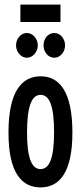

<svg xmlns="http://www.w3.org/2000/svg" viewBox="-20 -809 353 838"><path d="M69 -713H244V-789H69ZM97 -557C123 -557 145 -582 145 -611C145 -639 124 -665 97 -665C71 -665 50 -640 50 -611C50 -582 72 -557 97 -557ZM217 -557C243 -557 264 -582 264 -611C264 -639 244 -665 217 -665C190 -665 170 -641 170 -611C170 -581 191 -557 217 -557ZM157 9C239 9 296 -56 296 -230C296 -410 239 -476 157 -476C75 -476 17 -410 17 -230C17 -56 74 9 157 9ZM157 -71C118 -71 98 -120 98 -231C98 -347 119 -395 157 -395C196 -395 216 -347 216 -231C216 -120 196 -71 157 -71Z"/></svg>

Font: Inconsolata ExtraCondensed
Style: Bold
Weight: 700
Width: 2
Monospace: yes
Designer: Raph Levien, Cyreal, Brenton Simpson
Foundry: Raph Levien, Cyreal, Google
Version: Version 3.100